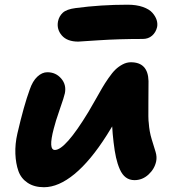

<svg xmlns="http://www.w3.org/2000/svg" viewBox="-20 -783 740 808"><path d="M309.1 -607.9Q262.7 -607.9 240.2 -633.8Q217.8 -659.7 224.1 -692.9Q228.5 -714.8 244.4 -729.5Q260.3 -744.1 297.9 -749Q403.8 -763.2 517.1 -763.2Q554.2 -763.2 581.3 -753.7Q608.4 -744.1 621.3 -729.2Q634.3 -714.4 639.2 -699Q644 -683.6 641.1 -668.9Q635.7 -646.5 619.9 -632.8Q604 -619.1 581.1 -619.1Q479.5 -619.1 395.5 -613.5Q311.5 -607.9 309.1 -607.9ZM165 4.9Q124 4.9 96.2 -13.7Q68.4 -32.2 57.4 -63.5Q46.4 -94.7 44.7 -135.7Q43 -176.8 53.2 -221.2Q80.6 -339.4 105 -405.8Q117.2 -441.9 137.2 -460.4Q157.2 -479 179.2 -479Q214.8 -479 237.5 -452.6Q260.3 -426.3 252.9 -390.1Q250 -375.5 231.4 -322.5Q212.9 -269.5 206.1 -241.2Q182.6 -151.9 210.9 -151.9Q254.9 -151.9 352.1 -312Q362.8 -330.1 381.1 -362.3Q399.4 -394.5 409.7 -412.4Q419.9 -430.2 436.3 -453.9Q452.6 -477.5 465.8 -490.2Q479 -502.9 496.1 -512Q513.2 -521 530.8 -521Q603 -521 605 -441.9Q605.5 -430.2 604.5 -353.8Q603.5 -277.3 606 -266.1Q608.4 -229.5 618.4 -197Q628.4 -164.6 634.8 -143.6Q641.1 -122.6 637.2 -104Q630.4 -71.8 604.7 -48.3Q579.1 -24.9 545.9 -24.9Q524.9 -24.9 509.5 -36.4Q494.1 -47.9 484.1 -70.8Q474.1 -93.8 468.3 -120.1Q462.4 -146.5 458 -184.1Q453.6 -221.2 452.1 -251Q448.7 -244.6 429.2 -213.9Q360.8 -106 293.5 -50.5Q226.1 4.9 165 4.9Z"/></svg>

Font: Shantell Sans Irregular Bouncy
Style: Bold Italic
Weight: 700
Italic angle: -11.31°
Designer: Stephen Nixon, Anya Danilova, Shantell Martin
Foundry: Arrow Type
Version: Version 1.006;[9816181b4]